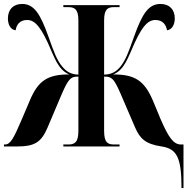

<svg xmlns="http://www.w3.org/2000/svg" viewBox="-20 -740 957 970"><path d="M897 210H907V-10H895C856 -10 832 -45 791 -139L752 -233C709 -333 661 -364 552 -364C609 -387 627 -450 661 -525C707 -625 737 -639 765 -639C804 -639 819 -613 824 -587C849 -590 863 -616 863 -647C863 -692 836 -720 791 -720C731 -720 699 -672 658 -557C631 -481 615 -436 588 -403C565 -375 540 -364 506 -363V-637C506 -696 526 -704 557 -704H584V-714H300V-704H324C355 -704 376 -696 376 -637V-363C341 -364 318 -376 295 -403C267 -436 251 -481 224 -557C183 -672 151 -720 92 -720C47 -720 20 -692 20 -647C20 -616 33 -590 59 -587C63 -613 78 -639 117 -639C145 -639 175 -625 221 -525C255 -450 273 -387 330 -364C221 -364 173 -333 131 -233L91 -139C50 -44 34 -10 5 -10H0V0H64C156 0 188 -21 220 -95L293 -267C328 -348 341 -353 376 -353V-78C376 -18 355 -10 324 -10H300V0H584V-10H557C526 -10 506 -18 506 -78V-353C542 -353 554 -348 589 -267L663 -95C687 -40 715 -12 797 0C874 12 897 57 897 210Z"/></svg>

Font: Noto Serif Display Condensed Extra
Style: Regular
Weight: 800
Width: 3
Designer: Monotype Design Team
Foundry: Monotype Imaging Inc.
Version: Version 1.900